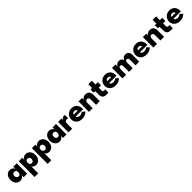

<svg xmlns="http://www.w3.org/2000/svg" viewBox="785 -3253 6107 6107"><g transform="rotate(-45 3839.0 -199.5)"><path d="M230 7Q184 7 146.5 -11.5Q109 -30 82 -62Q55 -94 40.5 -138.5Q26 -183 26 -236Q26 -289 40.5 -333Q55 -377 82 -409Q109 -441 146.5 -459Q184 -477 230 -477Q290 -477 331.5 -448Q373 -419 387 -375V-470H543V0H387V-89Q368 -47 328 -20Q288 7 230 7ZM293 -131Q326 -131 351.5 -155.5Q377 -180 378 -234V-240Q378 -288 352.5 -312Q327 -336 292 -336Q275 -336 259 -330Q243 -324 230.5 -312Q218 -300 210 -281Q202 -262 202 -235Q202 -184 229 -157.5Q256 -131 293 -131Z M635 240V-470H791V-375Q805 -419 846 -448Q887 -477 948 -477Q994 -477 1031.5 -459Q1069 -441 1096 -409Q1123 -377 1137.5 -333Q1152 -289 1152 -236Q1152 -183 1137.5 -138.5Q1123 -94 1096 -62Q1069 -30 1031.5 -11.5Q994 7 948 7Q895 7 857.5 -15Q820 -37 800 -72V240ZM886 -336Q852 -336 827 -312.5Q802 -289 800 -244V-234Q801 -180 826.5 -155.5Q852 -131 885 -131Q922 -131 949 -157.5Q976 -184 976 -235Q976 -262 968 -281Q960 -300 947.5 -312Q935 -324 918.5 -330Q902 -336 886 -336Z M1224 240V-470H1380V-375Q1394 -419 1435 -448Q1476 -477 1537 -477Q1583 -477 1620.5 -459Q1658 -441 1685 -409Q1712 -377 1726.5 -333Q1741 -289 1741 -236Q1741 -183 1726.5 -138.5Q1712 -94 1685 -62Q1658 -30 1620.5 -11.5Q1583 7 1537 7Q1484 7 1446.5 -15Q1409 -37 1389 -72V240ZM1475 -336Q1441 -336 1416 -312.5Q1391 -289 1389 -244V-234Q1390 -180 1415.5 -155.5Q1441 -131 1474 -131Q1511 -131 1538 -157.5Q1565 -184 1565 -235Q1565 -262 1557 -281Q1549 -300 1536.5 -312Q1524 -324 1507.5 -330Q1491 -336 1475 -336Z M1997 7Q1951 7 1913.5 -11.5Q1876 -30 1849 -62Q1822 -94 1807.5 -138.5Q1793 -183 1793 -236Q1793 -289 1807.5 -333Q1822 -377 1849 -409Q1876 -441 1913.5 -459Q1951 -477 1997 -477Q2057 -477 2098.5 -448Q2140 -419 2154 -375V-470H2310V0H2154V-89Q2135 -47 2095 -20Q2055 7 1997 7ZM2060 -131Q2093 -131 2118.5 -155.5Q2144 -180 2145 -234V-240Q2145 -288 2119.5 -312Q2094 -336 2059 -336Q2042 -336 2026 -330Q2010 -324 1997.5 -312Q1985 -300 1977 -281Q1969 -262 1969 -235Q1969 -184 1996 -157.5Q2023 -131 2060 -131Z M2675 -477Q2692 -477 2711 -473V-326Q2690 -334 2661 -334Q2619 -334 2593 -311Q2567 -288 2567 -232V0H2402V-470H2558V-386Q2569 -424 2598 -450.5Q2627 -477 2675 -477Z M3019 7Q2959 7 2910 -10.5Q2861 -28 2826.5 -59.5Q2792 -91 2773.5 -134.5Q2755 -178 2755 -229Q2755 -284 2774 -329.5Q2793 -375 2827.5 -408Q2862 -441 2908.5 -459Q2955 -477 3011 -477Q3068 -477 3112.5 -458.5Q3157 -440 3188 -406.5Q3219 -373 3235.5 -325.5Q3252 -278 3252 -221V-195H2916Q2939 -117 3034 -117Q3072 -117 3105 -130Q3138 -143 3162 -168L3249 -88Q3211 -44 3152.5 -18.5Q3094 7 3019 7ZM3008 -350Q2933 -350 2915 -281H3098Q3096 -308 3073.5 -329Q3051 -350 3008 -350Z M3642 -236Q3642 -290 3620.5 -313Q3599 -336 3569 -336Q3531 -336 3511 -307Q3491 -278 3489 -240V0H3324V-470H3480V-389Q3500 -427 3538 -452Q3576 -477 3635 -477Q3716 -477 3761.5 -429Q3807 -381 3807 -281V0H3642V-236Z M3861 -470H3931V-639H4087V-470H4193V-327H4087V-209Q4087 -169 4100 -155Q4113 -141 4152 -141Q4161 -141 4172.5 -141.5Q4184 -142 4195 -143V3Q4182 3 4159 4.5Q4136 6 4113 6Q4057 6 4022 -6.5Q3987 -19 3966.5 -43Q3946 -67 3938.5 -102Q3931 -137 3931 -182V-327H3861Z M4525 7Q4465 7 4416 -10.5Q4367 -28 4332.5 -59.5Q4298 -91 4279.5 -134.5Q4261 -178 4261 -229Q4261 -284 4280 -329.5Q4299 -375 4333.5 -408Q4368 -441 4414.5 -459Q4461 -477 4517 -477Q4574 -477 4618.5 -458.5Q4663 -440 4694 -406.5Q4725 -373 4741.5 -325.5Q4758 -278 4758 -221V-195H4422Q4445 -117 4540 -117Q4578 -117 4611 -130Q4644 -143 4668 -168L4755 -88Q4717 -44 4658.5 -18.5Q4600 7 4525 7ZM4514 -350Q4439 -350 4421 -281H4604Q4602 -308 4579.5 -329Q4557 -350 4514 -350Z M5124 -249Q5124 -294 5109 -315Q5094 -336 5059 -336Q5024 -336 5010.5 -313Q4997 -290 4995 -236V0H4830V-470H4986V-378Q5009 -426 5049 -451.5Q5089 -477 5138 -477Q5192 -477 5227.5 -449Q5263 -421 5279 -376Q5302 -425 5343 -451Q5384 -477 5436 -477Q5505 -477 5544 -433.5Q5583 -390 5583 -321V0H5418V-249Q5418 -336 5353 -336Q5318 -336 5304 -312Q5290 -288 5289 -230V0H5124V-249Z M5913 7Q5853 7 5804 -10.5Q5755 -28 5720.5 -59.5Q5686 -91 5667.5 -134.5Q5649 -178 5649 -229Q5649 -284 5668 -329.5Q5687 -375 5721.5 -408Q5756 -441 5802.5 -459Q5849 -477 5905 -477Q5962 -477 6006.5 -458.5Q6051 -440 6082 -406.5Q6113 -373 6129.5 -325.5Q6146 -278 6146 -221V-195H5810Q5833 -117 5928 -117Q5966 -117 5999 -130Q6032 -143 6056 -168L6143 -88Q6105 -44 6046.5 -18.5Q5988 7 5913 7ZM5902 -350Q5827 -350 5809 -281H5992Q5990 -308 5967.5 -329Q5945 -350 5902 -350Z M6536 -236Q6536 -290 6514.5 -313Q6493 -336 6463 -336Q6425 -336 6405 -307Q6385 -278 6383 -240V0H6218V-470H6374V-389Q6394 -427 6432 -452Q6470 -477 6529 -477Q6610 -477 6655.5 -429Q6701 -381 6701 -281V0H6536V-236Z M6755 -470H6825V-639H6981V-470H7087V-327H6981V-209Q6981 -169 6994 -155Q7007 -141 7046 -141Q7055 -141 7066.5 -141.5Q7078 -142 7089 -143V3Q7076 3 7053 4.5Q7030 6 7007 6Q6951 6 6916 -6.5Q6881 -19 6860.5 -43Q6840 -67 6832.5 -102Q6825 -137 6825 -182V-327H6755Z M7419 7Q7359 7 7310 -10.5Q7261 -28 7226.5 -59.5Q7192 -91 7173.5 -134.5Q7155 -178 7155 -229Q7155 -284 7174 -329.5Q7193 -375 7227.5 -408Q7262 -441 7308.5 -459Q7355 -477 7411 -477Q7468 -477 7512.5 -458.5Q7557 -440 7588 -406.5Q7619 -373 7635.5 -325.5Q7652 -278 7652 -221V-195H7316Q7339 -117 7434 -117Q7472 -117 7505 -130Q7538 -143 7562 -168L7649 -88Q7611 -44 7552.5 -18.5Q7494 7 7419 7ZM7408 -350Q7333 -350 7315 -281H7498Q7496 -308 7473.5 -329Q7451 -350 7408 -350Z"/></g></svg>

Font: Tilda Sans Black
Style: Regular
Weight: 900
Designer: ParaType Ltd
Foundry: ParaType Ltd
Version: Version 1.009